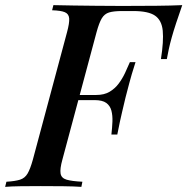

<svg xmlns="http://www.w3.org/2000/svg" viewBox="-58 -728 730 748"><path d="M209 -338 214 -358H416L412 -338ZM569 -498Q580 -568 576 -608.5Q572 -649 546 -667Q520 -685 461 -685H418Q385 -685 367 -679.5Q349 -674 338.5 -656.5Q328 -639 318 -602L185 -106Q175 -70 178 -52Q181 -34 201.5 -28Q222 -22 263 -20L259 0Q231 -2 188 -2.5Q145 -3 101 -3Q59 -3 22 -2.5Q-15 -2 -38 0L-33 -20Q1 -22 20 -28Q39 -34 49.5 -52Q60 -70 70 -106L203 -602Q213 -639 211.5 -656.5Q210 -674 194.5 -680.5Q179 -687 145 -688L150 -708Q188 -707 230.5 -706.5Q273 -706 315 -705.5Q357 -705 392.5 -705Q428 -705 451 -705Q496 -705 551.5 -705.5Q607 -706 652 -708Q639 -671 628 -637.5Q617 -604 611 -582Q604 -557 599.5 -536Q595 -515 592 -498ZM317 -358Q348 -358 369 -370.5Q390 -383 404.5 -402.5Q419 -422 429.5 -444.5Q440 -467 448 -486H470Q453 -433 445.5 -403.5Q438 -374 431 -348Q425 -322 417.5 -291Q410 -260 399 -204H376Q379 -230 380 -254Q381 -278 376 -297Q371 -316 356 -327Q341 -338 310 -338Z"/></svg>

Font: Playfair Display Medium
Style: Italic
Weight: 500
Italic angle: -14°
Designer: Claus Eggers Sørensen
Foundry: Claus Eggers Sørensen
Version: Version 1.203